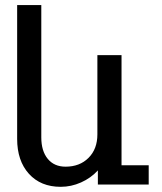

<svg xmlns="http://www.w3.org/2000/svg" viewBox="-20 -720 633 749"><path d="M454.1 -504.9V-75.2H560.1V0H361.8V-55.2Q334.5 -25.4 296.1 -8.3Q257.8 8.8 216.8 8.8Q138.7 8.8 92.8 -42Q46.9 -92.8 46.9 -178.2V-700.2H141.1V-184.1Q141.1 -130.9 166.3 -100.3Q191.4 -69.8 235.8 -69.8Q291 -69.8 325.4 -104.2Q359.9 -138.7 359.9 -195.8V-504.9Z"/></svg>

Font: LT Superior Med
Style: Regular
Weight: 500
Designer: Daniel Lyons
Foundry: LyonsType
Version: Version 1.000